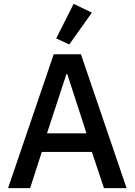

<svg xmlns="http://www.w3.org/2000/svg" viewBox="-20 -981 702 1001"><path d="M522 0 459 -189H198L137 0H22L260 -698H402L640 0ZM331 -594H326L225 -286H431ZM341 -749 273 -781 364 -961 459 -915Z"/></svg>

Font: IBM Plex Sans Thai Looped Medium
Style: Regular
Weight: 500
Designer: Mike Abbink, Paul van der Laan, Pieter van Rosmalen, Ben Mitchell, Mark Frömberg
Foundry: Bold Monday
Version: Version 1.1